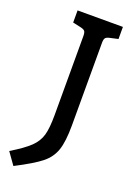

<svg xmlns="http://www.w3.org/2000/svg" viewBox="-201 -782 696 999"><g transform="rotate(20 147.0 -282.5)"><path d="M121 -167V-605Q121 -624 115.5 -631.5Q110 -639 92 -643L47 -653V-720H298V-653L253 -643Q235 -639 229.5 -631.5Q224 -624 224 -605V-148Q224 -58 207.5 -10Q191 38 149 71.5Q107 105 10 155L-37 89Q34 46 66.5 14.5Q99 -17 110 -56Q121 -95 121 -167Z"/></g></svg>

Font: Enriqueta Medium
Style: Regular
Weight: 500
Designer: Viviana Monsalve, Gustavo Ibarra
Foundry: 72Puntos
Version: Version 2.000